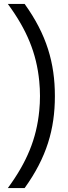

<svg xmlns="http://www.w3.org/2000/svg" viewBox="-20 -819 350 983"><path d="M261 -327C261 -496 219 -642 106 -799H20C117 -667 167 -547 181 -403C186 -353 186 -302 181 -252C167 -108 117 12 20 144H106C219 -13 261 -158 261 -327Z"/></svg>

Font: Kreadon Medium
Style: Regular
Weight: 500
Designer: kohakuno
Foundry: StudioGnu
Version: Version 1.000;Glyphs 3.1.2 (3151)